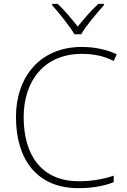

<svg xmlns="http://www.w3.org/2000/svg" viewBox="-20 -968 658 998"><path d="M520 -948H491C454 -914 414 -867 384 -830C355 -867 316 -914 280 -948H251V-941C288 -900 342 -832 367 -790H402C426 -832 483 -900 520 -941ZM405 -688C461 -688 517 -679 571 -651L587 -686C532 -711 471 -724 405 -724C189 -724 63 -569 63 -360C63 -138 173 10 387 10C466 10 525 -3 571 -21V-55C521 -38 463 -26 389 -26C199 -26 103 -158 103 -359C103 -551 213 -688 405 -688Z"/></svg>

Font: Noto Sans Cherokee ExtraLight
Style: Regular
Weight: 200
Designer: Monotype Design Team
Foundry: Monotype Imaging Inc.
Version: Version 2.001